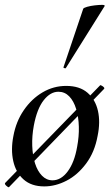

<svg xmlns="http://www.w3.org/2000/svg" viewBox="-25 -752 453 789"><path d="M12 17Q9 19 1 11.5Q-7 4 -4 0L386 -401Q388 -404 397 -397.5Q406 -391 403 -387ZM157 14Q104 14 72 -14.5Q40 -43 29.5 -90Q19 -137 30 -193Q41 -253 73 -299.5Q105 -346 150 -372.5Q195 -399 247 -399Q302 -399 334.5 -371Q367 -343 377.5 -296.5Q388 -250 376 -193Q364 -127 329 -80Q294 -33 248.5 -9.5Q203 14 157 14ZM191 -11Q226 -11 253.5 -48Q281 -85 292 -149Q300 -191 299 -231Q298 -271 288 -304Q278 -337 259.5 -356Q241 -375 215 -375Q182 -375 154.5 -340Q127 -305 114 -236Q106 -193 107.5 -152.5Q109 -112 119 -80.5Q129 -49 147.5 -30Q166 -11 191 -11ZM246 -473Q245 -470 239.5 -472Q234 -474 236 -476L317 -716Q319 -720 333 -724Q347 -728 364.5 -730Q382 -732 394.5 -732Q407 -732 405 -727Z"/></svg>

Font: Cormorant Light SemiBold
Style: Italic
Weight: 600
Italic angle: -10°
Version: Version 4.000